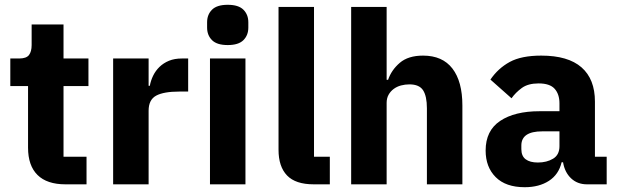

<svg xmlns="http://www.w3.org/2000/svg" viewBox="-20 -769 2581 801"><path d="M253 0Q176 0 136.5 -39Q97 -78 97 -153V-410H23V-525H60Q90 -525 101 -539.5Q112 -554 112 -581V-667H245V-525H349V-410H245V-115H341V0Z M452 0V-525H600V-411H605Q609 -433 619 -453.5Q629 -474 645.5 -490Q662 -506 685 -515.5Q708 -525 739 -525H765V-387H728Q663 -387 631.5 -370Q600 -353 600 -307V0Z M930 -581Q885 -581 864.5 -601.5Q844 -622 844 -654V-676Q844 -708 864.5 -728.5Q885 -749 930 -749Q975 -749 995.5 -728.5Q1016 -708 1016 -676V-654Q1016 -622 995.5 -601.5Q975 -581 930 -581ZM856 -525H1004V0H856Z M1289 0Q1213 0 1177.5 -37Q1142 -74 1142 -144V-740H1290V-115H1356V0Z M1445 -740H1593V-436H1599Q1613 -477 1648 -507Q1683 -537 1745 -537Q1826 -537 1867.5 -483Q1909 -429 1909 -329V0H1761V-317Q1761 -368 1745 -392.5Q1729 -417 1688 -417Q1670 -417 1653 -412.5Q1636 -408 1622.5 -398Q1609 -388 1601 -373.5Q1593 -359 1593 -340V0H1445Z M2429 0Q2389 0 2362.5 -25Q2336 -50 2329 -92H2323Q2311 -41 2270 -14.5Q2229 12 2169 12Q2090 12 2048 -30Q2006 -72 2006 -141Q2006 -224 2066.5 -264.5Q2127 -305 2231 -305H2314V-338Q2314 -376 2294 -398.5Q2274 -421 2227 -421Q2183 -421 2157 -402Q2131 -383 2114 -359L2026 -437Q2058 -484 2106.5 -510.5Q2155 -537 2238 -537Q2350 -537 2406 -488Q2462 -439 2462 -345V-115H2511V0ZM2224 -91Q2261 -91 2287.5 -107Q2314 -123 2314 -159V-221H2242Q2155 -221 2155 -162V-147Q2155 -118 2173 -104.5Q2191 -91 2224 -91Z"/></svg>

Font: Aneliza ExtraBold
Style: Regular
Weight: 800
Designer: Mike Abbink, Paul van der Laan, Pieter van Rosmalen
Foundry: Bold Monday
Version: Version 3.001;September 8, 2019;FontCreator 11.5.0.2425 64-b